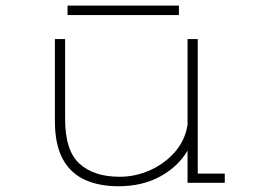

<svg xmlns="http://www.w3.org/2000/svg" viewBox="-20 -636 915 668"><path d="M391.5 12Q325 12 275.2 -10.5Q225.5 -33 198.2 -83Q171 -133 171 -215.5V-500H206.5V-223Q206.5 -111.5 256.8 -66.2Q307 -21 396.5 -21Q450 -21 500.8 -43.2Q551.5 -65.5 587.5 -106Q623.5 -146.5 632.5 -201V-500H668V-32H762V0H632.5V-112Q600.5 -57 538.2 -22.5Q476 12 391.5 12ZM215 -583.5V-616.5H602.5V-583.5Z"/></svg>

Font: Trispace SemiExpanded Thin
Style: Regular
Weight: 100
Width: 6
Designer: Tyler Finck
Foundry: Etcetera Type Company
Version: Version 1.210; ttfautohint (v1.8.3)